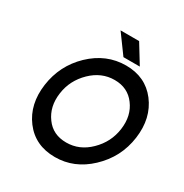

<svg xmlns="http://www.w3.org/2000/svg" viewBox="-201 -1042 1157 1209"><g transform="rotate(30 377.0 -437.0)"><path d="M427 -749H546L462 -886H327ZM452 -597Q548 -597 601 -525Q628 -489 638 -445.5Q648 -402 641 -350Q627 -248 552 -175Q479 -103 383 -103Q286 -103 234 -175Q180 -248 194 -350Q201 -402 223.5 -445.5Q246 -489 283 -525Q357 -597 452 -597ZM469 -712Q326 -712 215 -606Q106 -501 85 -350Q64 -199 143 -94Q223 12 367 12Q507 12 616 -91Q729 -197 750 -350Q771 -502 690 -608Q610 -712 469 -712Z"/></g></svg>

Font: Unageo
Style: SemiBold-Italic
Weight: 600
Designer: Richard Sepsi
Foundry: Richard Sepsi
Version: Version 2.000